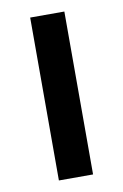

<svg xmlns="http://www.w3.org/2000/svg" viewBox="-66 -551 379 592"><g transform="rotate(-10 124.0 -255.0)"><path d="M177.5 -510H70.5V0H177.5Z"/></g></svg>

Font: Lato Semibold
Style: Regular
Weight: 600
Designer: Lukasz Dziedzic
Foundry: tyPoland Lukasz Dziedzic
Version: Version 2.006; 2014-01-15